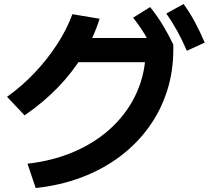

<svg xmlns="http://www.w3.org/2000/svg" viewBox="-20 -875 1040 952"><path d="M116.3 -63.3Q246.7 -78 354.4 -125.8Q462.1 -173.6 539.9 -248.8Q617.7 -324 660.1 -421Q702.4 -518 702.4 -630L759.1 -566.7H325V-686.7H816L839.3 -654V-630Q839.3 -519.7 807.7 -421.8Q776 -324 716.3 -242.2Q656.7 -160.3 573 -97.8Q489.3 -35.3 384.2 4.5Q279 44.3 157 57.3ZM15 -395Q87.7 -446.7 150.7 -513Q213.7 -579.3 262.5 -654.3Q311.4 -729.3 339 -804.7L474 -782Q444 -687.7 391.8 -602.2Q339.6 -516.7 267 -441.5Q194.3 -366.4 102 -303ZM751 -606.7Q724 -661.4 698.2 -703.9Q672.4 -746.3 640 -787.3L724.4 -840Q758.7 -797.3 786.2 -752.2Q813.7 -707 839.3 -654ZM906.4 -623.3Q882.7 -678.3 858.4 -722Q834 -765.7 804.7 -808L890.3 -855Q922.3 -810.7 947 -764.5Q971.7 -718.3 995 -663.7Z"/></svg>

Font: M PLUS 1 Thin
Style: Regular
Weight: 100
Designer: Coji Morishita
Foundry: UNDERFOREST DESIGN
Version: Version 1.001